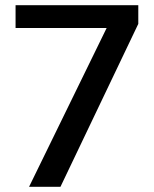

<svg xmlns="http://www.w3.org/2000/svg" viewBox="-20 -720 593 740"><path d="M513 -628 213 0H92L391 -612H40V-700H513Z"/></svg>

Font: Fivo Sans Med
Style: Regular
Weight: 450
Designer: Alexander Slobzheninov
Foundry: Alexander Slobzheninov
Version: 1.0